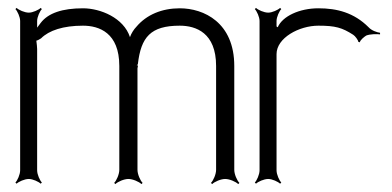

<svg xmlns="http://www.w3.org/2000/svg" viewBox="-20 -453 991 486"><path d="M19 9 22 12C27 7 42 0 53 0C63 0 78 7 83 12L86 9C81 4 74 -11 74 -22V-329C74 -332 73 -344 72 -350C76 -351 81 -354 84 -356C104 -376 140 -388 190 -388C231 -388 282 -370 282 -286V-23C282 -12 275 4 269 10L272 13C278 7 294 0 305 0C316 0 332 7 338 13L341 10C335 4 328 -12 328 -23V-280C328 -281 330 -288 329 -288C329 -288 326 -286 326 -286C326 -286 329 -291 329 -291C337 -359 361 -388 435 -388C476 -388 527 -370 527 -286V-23C527 -12 520 4 514 10L517 13C523 7 539 0 550 0C561 0 577 7 583 13L586 10C580 4 573 -12 573 -23V-286C573 -396 496 -432 435 -432C390 -432 351 -416 325 -385C319 -379 312 -368 309 -359C293 -408 234 -432 190 -432C138 -432 102 -420 83 -395C81 -392 77 -387 74 -383V-400C74 -410 81 -425 86 -430L83 -433C78 -428 63 -421 53 -421C42 -421 27 -428 22 -433L19 -430C24 -425 31 -410 31 -400V-22C31 -11 24 4 19 9Z M625 9 628 12C633 7 648 0 659 0C669 0 684 7 689 12L692 9C687 4 680 -11 680 -22V-316C680 -357 737 -388 786 -388C829 -388 846 -383 874 -365C879 -362 887 -351 887 -347L891 -346C891 -351 902 -360 907 -363C917 -367 934 -367 942 -366V-370C934 -371 920 -376 913 -384C876 -421 833 -432 786 -432C738 -432 695 -412 683 -384L680 -386V-400C680 -410 687 -425 692 -430L689 -433C684 -428 669 -421 659 -421C648 -421 633 -428 628 -433L625 -430C630 -425 637 -410 637 -400V-22C637 -11 630 4 625 9Z"/></svg>

Font: Armata Saber
Style: Rg
Weight: 400
Designer: Jasper
Foundry: Cannot Into Space Fonts
Version: Version 0.970